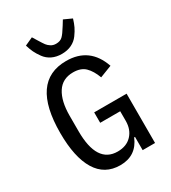

<svg xmlns="http://www.w3.org/2000/svg" viewBox="-225 -1054 1051 1180"><g transform="rotate(-30 300.0 -464.5)"><path d="M138 -915 195 -941 216 -907Q235 -876 244 -864Q253 -852 268.5 -842Q284 -832 305 -832Q334 -832 350.5 -847.5Q367 -863 394 -907L415 -941L472 -915Q463 -885 452.5 -863Q442 -841 423 -815Q404 -789 374 -774.5Q344 -760 305 -760Q266 -760 236 -774.5Q206 -789 187 -815Q168 -841 157.5 -863Q147 -885 138 -915ZM438 0V-94H432Q388 12 274 12Q164 12 108 -80Q52 -172 52 -344Q52 -710 304 -710Q470 -710 526 -548L441 -515Q421 -569 391 -598.5Q361 -628 306 -628Q230 -628 192.5 -569.5Q155 -511 155 -407V-298Q155 -69 302 -69Q365 -69 401.5 -107.5Q438 -146 438 -208V-276H296V-350H526V0Z"/></g></svg>

Font: IBM Plex Mono Text
Style: Regular
Weight: 450
Designer: Mike Abbink, Paul van der Laan, Pieter van Rosmalen
Foundry: Bold Monday
Version: Version 2.000